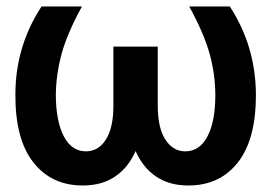

<svg xmlns="http://www.w3.org/2000/svg" viewBox="-20 -566 842 596"><path d="M108.9 -545.9H234.4Q188.5 -462.4 171.1 -398.2Q153.8 -334 153.3 -270.5Q153.8 -189 178.2 -142.6Q202.6 -96.2 246.6 -96.2Q285.2 -96.2 308.6 -132.6Q332 -168.9 332 -238.3V-421.4H469.7V-238.3Q469.7 -168.9 493.4 -132.6Q517.1 -96.2 555.2 -96.2Q599.6 -96.2 624 -142.6Q648.4 -189 648.4 -270.5Q648.4 -334 630.9 -398.2Q613.3 -462.4 567.4 -545.9H693.4Q773.4 -423.3 774.4 -272.9Q774.9 -134.3 718.8 -62.3Q662.6 9.8 564.5 9.8Q505.4 9.8 464.4 -18.1Q423.3 -45.9 400.9 -97.2Q378.4 -45.9 337.4 -18.1Q296.4 9.8 236.8 9.8Q139.6 9.8 83.3 -62.3Q26.9 -134.3 27.8 -272.9Q27.8 -421.9 108.9 -545.9Z"/></svg>

Font: Inter Tight SemiBold
Style: Regular
Weight: 600
Designer: Rasmus Andersson
Foundry: rsms
Version: Version 3.004; ttfautohint (v1.8.4.7-5d5b)